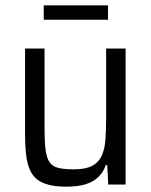

<svg xmlns="http://www.w3.org/2000/svg" viewBox="-20 -692 566 720"><path d="M228 8Q179 8 148 -3.5Q117 -15 101 -39Q85 -63 79.5 -100Q74 -137 74 -189V-510H147V-213Q147 -161 151 -130Q155 -99 166.5 -83Q178 -67 200 -62Q222 -57 257 -57Q300 -57 324.5 -69.5Q349 -82 360.5 -106Q372 -130 375 -165Q378 -200 378 -246V-510H451V0H386L382 -73H377Q368 -48 350 -29.5Q332 -11 302.5 -1.5Q273 8 228 8ZM144 -618V-672H385V-618Z"/></svg>

Font: Saira SemiCondensed
Style: Regular
Weight: 400
Width: 4
Designer: Hector Gatti with collaboration of the Omnibus-Type team
Foundry: Omnibus-Type
Version: Version 1.101